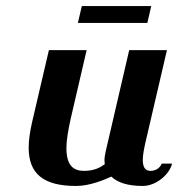

<svg xmlns="http://www.w3.org/2000/svg" viewBox="-20 -606 590 636"><path d="M251 -586 238 -530H468L481 -586ZM408 -440 330 -104C328 -94 326 -84 326 -75C326 -71 327 -66 327 -62C312 -51 292 -40 258 -40C225 -40 200 -56 200 -115C200 -140 205 -171 214 -212L267 -440H142L86 -200C79 -169 75 -141 75 -117C75 -31 123 10 232 10C279 10 326 -11 349 -21C368 -2 402 10 453 10C496 10 541 -27 550 -64H516C508 -47 494 -40 478 -40C460 -40 453 -54 453 -76C453 -92 457 -113 462 -135L533 -440Z"/></svg>

Font: Pfennig
Style: BoldItalic
Weight: 700
Italic angle: -13°
Version: Version 20100423